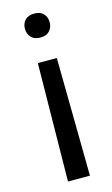

<svg xmlns="http://www.w3.org/2000/svg" viewBox="-113 -582 469 801"><g transform="rotate(-15 122.0 -181.5)"><path d="M83 -334H165L171.4 175.8H76.7ZM174.8 -486.3Q174.8 -464.4 161.4 -449.2Q147.9 -434.1 121.6 -434.1Q95.2 -434.1 81.5 -449.2Q67.9 -464.4 67.9 -486.3Q67.9 -508.3 81.5 -522.9Q95.2 -537.6 121.6 -537.6Q147.9 -537.6 161.4 -522.9Q174.8 -508.3 174.8 -486.3Z"/></g></svg>

Font: SteelSelectRoboto
Style: Roboto-Regular
Weight: 400
Designer: Google
Version: Version 2.137; 2017